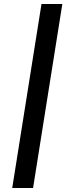

<svg xmlns="http://www.w3.org/2000/svg" viewBox="-20 -831 345 958"><path d="M41 107 187 -811H291L145 107Z"/></svg>

Font: Bitter Thin
Style: Bold Italic
Weight: 700
Italic angle: -9°
Version: Version 3.021